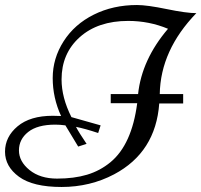

<svg xmlns="http://www.w3.org/2000/svg" viewBox="-37 -724 798 761"><path d="M741.2 -671.9Q599.1 -524.9 596.2 -351.1H689V-314H594.2Q580.1 -120.6 415.5 -33.2Q320.3 17.1 207 17.1Q93.8 17.1 38.3 -23.4Q-17.1 -64 -17.1 -122.8Q-17.1 -181.6 32.7 -223.4Q82.5 -265.1 171.9 -265.1Q192.9 -265.1 205.1 -264.2Q171.9 -336.4 171.9 -414.6Q171.9 -492.7 215.1 -560.3Q258.3 -627.9 334.7 -666Q411.1 -704.1 505.9 -704.1Q545.9 -704.1 623.8 -688Q701.7 -671.9 741.2 -671.9ZM510.3 -351.1Q524.9 -487.8 628.9 -609.9Q554.2 -641.1 471.2 -641.1Q351.1 -641.1 279.1 -576.7Q207 -512.2 207 -409.2Q207 -337.4 246.1 -259.8L361.8 -227.1L352.1 -196.8Q300.8 -213.9 264.2 -221.2Q274.9 -200.2 306.2 -153.8L272.9 -143.1L222.2 -227.1Q200.7 -230 182.1 -230Q111.3 -230 74.7 -200.9Q38.1 -171.9 38.1 -127.9Q38.1 -84 80.1 -50Q122.1 -16.1 189.2 -16.1Q256.3 -16.1 307.9 -31.5Q359.4 -46.9 400.9 -81.1Q485.4 -150.9 506.8 -314.9H401.9V-351.1Z"/></svg>

Font: Niconne
Style: Regular
Weight: 400
Designer: Vernon Adams
Foundry: Vernon Adams
Version: Version 1.002